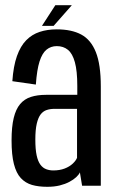

<svg xmlns="http://www.w3.org/2000/svg" viewBox="-20 -715 445 739"><path d="M162 4Q188.5 4 209.8 -1.2Q231 -6.5 247 -15Q263 -23.5 273.2 -33Q283.5 -42.5 287.5 -51.5L296 0H368V-382.5Q368 -466.5 349 -514.2Q330 -562 292.8 -582Q255.5 -602 198.5 -602Q162 -602 132.5 -592.2Q103 -582.5 81 -560.2Q59 -538 45.2 -499.2Q31.5 -460.5 27.5 -402.5L118 -389.5Q122 -446.5 132.2 -478.5Q142.5 -510.5 159.2 -524Q176 -537.5 198.5 -537.5Q224 -537.5 241.5 -523.2Q259 -509 268.2 -475.5Q277.5 -442 277.5 -384V-350H157Q124 -350 99 -342Q74 -334 57.5 -314.5Q41 -295 32.8 -261Q24.5 -227 24.5 -174.5Q24.5 -119 33.5 -83.8Q42.5 -48.5 60.2 -29.5Q78 -10.5 103.2 -3.2Q128.5 4 162 4ZM185 -59Q170.5 -59 157.8 -63.8Q145 -68.5 135.5 -81.2Q126 -94 121 -117.2Q116 -140.5 116 -178Q116 -215.5 121.5 -239Q127 -262.5 136.5 -274.8Q146 -287 159.5 -291.5Q173 -296 188.5 -296H276.5V-107.5Q272 -96.5 259.8 -85Q247.5 -73.5 228.5 -66.2Q209.5 -59 185 -59ZM141.5 -615.5H186.5L256.5 -695H193Z"/></svg>

Font: Anybody Condensed
Style: Regular
Weight: 400
Width: 3
Designer: Tyler Finck
Foundry: Etcetera Type Company
Version: Version 1.113;gftools[0.9.25]